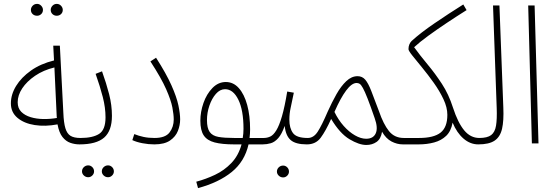

<svg xmlns="http://www.w3.org/2000/svg" viewBox="-20 -738 2864 988"><path d="M389 5Q365 5 342 -3Q319 -11 301.5 -33Q284 -55 276 -98Q213 -86 158.5 -94.5Q104 -103 70 -131.5Q36 -160 36 -206Q36 -252 63 -296Q90 -340 139.5 -375Q189 -410 258 -427L254 -503H288L306 -157Q308 -106 316.5 -78Q325 -50 343 -39Q361 -28 394 -28Q415 -28 415 -12Q415 5 389 5ZM71 -212Q71 -181 89.5 -162.5Q108 -144 138 -135Q168 -126 203.5 -125.5Q239 -125 273 -131L272 -135L260 -391Q203 -377 160.5 -348Q118 -319 94.5 -283.5Q71 -248 71 -212ZM272 -657Q259 -657 250 -665.5Q241 -674 241 -687Q241 -699 250 -708.5Q259 -718 272 -718Q285 -718 294 -708.5Q303 -699 303 -687Q303 -674 294 -665.5Q285 -657 272 -657ZM171 -657Q157 -657 148 -665.5Q139 -674 139 -687Q139 -699 148 -708.5Q157 -718 171 -718Q183 -718 192 -708.5Q201 -699 201 -687Q201 -674 192 -665.5Q183 -657 171 -657Z M389 5 394 -28Q457 -28 490 -49Q523 -70 523 -134Q523 -184 509 -238.5Q495 -293 472 -358L505 -371Q527 -310 541.5 -253.5Q556 -197 556 -142Q556 -65 516 -30Q476 5 389 5ZM536 174Q523 174 513.5 165Q504 156 504 144Q504 131 513.5 122Q523 113 536 113Q548 113 557 122Q566 131 566 144Q566 156 557 165Q548 174 536 174ZM434 174Q421 174 411.5 165Q402 156 402 144Q402 131 411.5 122Q421 113 434 113Q446 113 455 122Q464 131 464 144Q464 156 455 165Q446 174 434 174Z M661 -17 671 -48Q693 -39 718.5 -33.5Q744 -28 775 -28Q831 -28 852.5 -56.5Q874 -85 874 -123Q874 -148 867 -185Q860 -222 835 -279Q810 -336 754 -422L783 -441Q835 -360 862 -299.5Q889 -239 898 -196Q907 -153 907 -124Q907 -94 895.5 -64.5Q884 -35 855 -15Q826 5 774 5Q744 5 713 -1Q682 -7 661 -17Z M999 230 990 197Q1039 184 1086.5 161.5Q1134 139 1170.5 101Q1207 63 1223 5H1184Q1123 5 1084.5 -5Q1046 -15 1028.5 -41Q1011 -67 1011 -117Q1011 -162 1027 -208Q1043 -254 1073 -285Q1103 -316 1142 -316Q1181 -316 1209 -284.5Q1237 -253 1252 -198Q1267 -143 1267 -72Q1267 -49 1264 -28H1337Q1346 -28 1352 -24.5Q1358 -21 1358 -12Q1358 5 1332 5H1259Q1239 93 1172.5 147Q1106 201 999 230ZM1186 -28H1229Q1233 -50 1233 -75Q1233 -171 1206.5 -225Q1180 -279 1138 -279Q1112 -279 1091 -255Q1070 -231 1057.5 -194.5Q1045 -158 1045 -120Q1045 -79 1059 -59Q1073 -39 1104 -33.5Q1135 -28 1186 -28Z M1332 5 1337 -28Q1355 -28 1371 -35.5Q1387 -43 1402 -67.5Q1417 -92 1431 -140Q1445 -188 1458 -267L1492 -261Q1482 -212 1475.5 -182.5Q1469 -153 1469 -122Q1469 -79 1487.5 -53.5Q1506 -28 1564 -28Q1577 -28 1581 -23Q1585 -18 1585 -12Q1585 -4 1579.5 0.5Q1574 5 1559 5Q1501 5 1475.5 -17.5Q1450 -40 1445 -90Q1430 -48 1412 -27.5Q1394 -7 1373.5 -1Q1353 5 1332 5ZM1437 175Q1424 175 1414.5 166Q1405 157 1405 145Q1405 132 1414.5 123Q1424 114 1437 114Q1449 114 1458 123Q1467 132 1467 145Q1467 157 1458 166Q1449 175 1437 175Z M1559 5 1564 -28Q1594 -28 1615 -60.5Q1636 -93 1666 -163Q1688 -212 1711.5 -253.5Q1735 -295 1762 -320.5Q1789 -346 1820 -346Q1844 -346 1859.5 -328Q1875 -310 1890.5 -270Q1906 -230 1930 -166Q1953 -99 1981.5 -63.5Q2010 -28 2058 -28Q2079 -28 2079 -12Q2079 5 2053 5Q2023 5 1994.5 -10Q1966 -25 1946 -60Q1940 -23 1917.5 -7.5Q1895 8 1865 8Q1828 8 1778.5 -21.5Q1729 -51 1684 -126Q1656 -64 1630.5 -29.5Q1605 5 1559 5ZM1701 -162Q1721 -121 1748.5 -90Q1776 -59 1806.5 -41.5Q1837 -24 1864 -24Q1901 -24 1913.5 -52Q1926 -80 1908 -130Q1886 -194 1871.5 -231Q1857 -268 1847.5 -285Q1838 -302 1831 -306.5Q1824 -311 1815 -311Q1790 -311 1761 -272Q1732 -233 1701 -162Z M2053 5 2058 -28H2136Q2212 -28 2247 -55.5Q2282 -83 2282 -147Q2282 -185 2262 -227.5Q2242 -270 2212 -312Q2182 -354 2152 -390.5Q2122 -427 2102 -452Q2082 -477 2082 -485Q2082 -499 2086.5 -509.5Q2091 -520 2098 -527Q2144 -569 2216.5 -618.5Q2289 -668 2364 -715L2381 -686Q2330 -654 2279 -620Q2228 -586 2184 -554Q2140 -522 2111 -495Q2143 -451 2181 -405.5Q2219 -360 2254 -306.5Q2289 -253 2311 -184Q2336 -107 2368.5 -67.5Q2401 -28 2447 -28Q2467 -28 2467 -12Q2467 5 2441 5Q2400 5 2365.5 -24.5Q2331 -54 2309 -107Q2301 -63 2276 -39Q2251 -15 2214 -5Q2177 5 2135 5Z M2441 5 2446 -28Q2488 -28 2507.5 -43Q2527 -58 2532.5 -91.5Q2538 -125 2536 -181L2517 -710H2550L2570 -185Q2573 -117 2563.5 -75.5Q2554 -34 2525.5 -14.5Q2497 5 2441 5Z M2717 0 2698 -710H2731L2751 0Z"/></svg>

Font: Noto Sans Arabic UI XCn XLt
Style: Regular
Weight: 200
Width: 2
Designer: Monotype Design Team, Nadine Chahine and Nizar Qandah
Foundry: Monotype Imaging Inc.
Version: Version 2.010; ttfautohint (v1.8.4.7-5d5b)